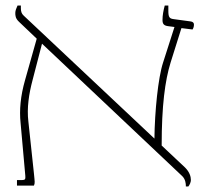

<svg xmlns="http://www.w3.org/2000/svg" viewBox="-20 -667 746 690"><path d="M41 0H102C106 -10 105 -12 102 -43L82 -230C76 -279 84 -330 97 -379L131 -510L635 -34C646 -23 648 -9 648 3H657C662 -3 666 -13 666 -20C666 -33 661 -49 645 -65L561 -144C561 -287 573 -377 593 -442L632 -566L672 -561C675 -566 677 -571 677 -579C677 -585 673 -589 665 -590L606 -598C589 -600 585 -604 585 -629V-647H572C567 -628 564 -612 564 -595C564 -581 569 -575 584 -573L607 -570L566 -442C548 -387 536 -265 535 -169L65 -611C57 -618 55 -627 55 -638V-647H43C39 -638 35 -629 35 -621C35 -611 35 -601 49 -588L112 -528L70 -379C54 -323 49 -272 54 -225L71 -35C72 -23 70 -20 60 -20H41Z"/></svg>

Font: Noto Serif Hebrew Condensed Thin
Style: Regular
Weight: 100
Width: 3
Designer: Monotype Design Team
Foundry: Monotype Imaging Inc.
Version: Version 2.004